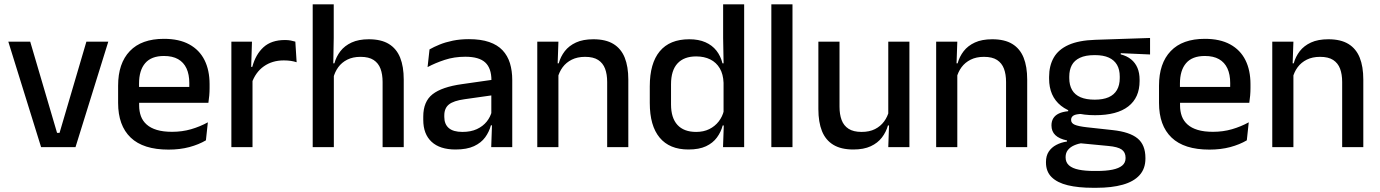

<svg xmlns="http://www.w3.org/2000/svg" viewBox="-20 -682 6396 890"><path d="M256 -66 380.5 -489H482L330 0H170.5L18.5 -489H120L244.5 -66Z M761 11.5Q644 11.5 585.8 -44.2Q527.5 -100 527.5 -205V-285Q527.5 -388.5 581.8 -445.2Q636 -502 740 -502Q810.5 -502 857.5 -476.2Q904.5 -450.5 928 -403.5Q951.5 -356.5 951.5 -292V-273.5Q951.5 -256.5 950 -239Q948.5 -221.5 946 -205.5H856Q857 -231.5 857.2 -254.5Q857.5 -277.5 857.5 -296.5Q857.5 -337 844.5 -365Q831.5 -393 805.5 -407.8Q779.5 -422.5 740 -422.5Q681.5 -422.5 653 -389.2Q624.5 -356 624.5 -294.5V-248.5L625 -237V-193.5Q625 -166 633.2 -143.5Q641.5 -121 659.8 -104.8Q678 -88.5 707 -79.8Q736 -71 777.5 -71Q824.5 -71 865.8 -83Q907 -95 943.5 -115L934.5 -31.5Q901.5 -12 857.8 -0.2Q814 11.5 761 11.5ZM579.5 -205.5V-279H926V-205.5Z M1146.5 -295.5 1125.5 -372H1149.5Q1165 -430 1201.5 -463.2Q1238 -496.5 1301 -496.5Q1316 -496.5 1327.8 -494.2Q1339.5 -492 1349 -489L1355 -393.5Q1343 -397.5 1328 -399.8Q1313 -402 1295.5 -402Q1242 -402 1203 -374.5Q1164 -347 1146.5 -295.5ZM1052.5 0V-489H1148L1143.5 -346.5L1150.5 -339.5V0Z M1753.5 0V-302Q1753.5 -337.5 1743.8 -363.5Q1734 -389.5 1711.8 -404Q1689.5 -418.5 1651 -418.5Q1615.5 -418.5 1589.8 -405.5Q1564 -392.5 1548 -370.5Q1532 -348.5 1525 -320.5L1505.5 -388.5H1530Q1538.5 -419.5 1558 -444.8Q1577.5 -470 1610 -485Q1642.5 -500 1689.5 -500Q1747 -500 1782.5 -478.2Q1818 -456.5 1834.8 -415Q1851.5 -373.5 1851.5 -313V0ZM1429.5 0V-662H1527V-506L1524.5 -365L1527.5 -358V0Z M2257 0 2261 -116 2257.5 -131V-285L2258 -309.5Q2258 -366 2229.2 -392.5Q2200.5 -419 2137 -419Q2085.5 -419 2041.5 -404.5Q1997.5 -390 1962 -371L1971 -453Q1991 -464.5 2018 -475.5Q2045 -486.5 2079 -493.5Q2113 -500.5 2153.5 -500.5Q2209 -500.5 2247.5 -487.2Q2286 -474 2309.5 -449Q2333 -424 2343.8 -389Q2354.5 -354 2354.5 -311V0ZM2091.5 11Q2019 11 1980.5 -24.8Q1942 -60.5 1942 -126.5V-141.5Q1942 -211.5 1985.2 -245.2Q2028.5 -279 2121.5 -292L2268.5 -313L2274 -242L2133 -222Q2082.5 -215 2061 -197.8Q2039.5 -180.5 2039.5 -147V-140Q2039.5 -106.5 2060.2 -88.5Q2081 -70.5 2123.5 -70.5Q2162.5 -70.5 2190.5 -83.5Q2218.5 -96.5 2236 -118.2Q2253.5 -140 2260 -166.5L2273.5 -101H2255.5Q2247.5 -71 2229 -45.5Q2210.5 -20 2177.2 -4.5Q2144 11 2091.5 11Z M2794.5 0V-302Q2794.5 -337.5 2784.8 -363.5Q2775 -389.5 2752.8 -404Q2730.5 -418.5 2692 -418.5Q2656.5 -418.5 2630.5 -405.5Q2604.5 -392.5 2588.2 -370.5Q2572 -348.5 2565 -320.5L2549 -388.5H2570Q2578.5 -419.5 2598 -444.8Q2617.5 -470 2650 -485Q2682.5 -500 2730.5 -500Q2788 -500 2823.5 -478.2Q2859 -456.5 2875.8 -415Q2892.5 -373.5 2892.5 -313V0ZM2470.5 0V-489H2568.5L2564.5 -374.5L2568.5 -368.5V0Z M3171 11Q3083.5 11 3037.8 -44Q2992 -99 2992 -204.5V-282Q2992 -388.5 3038.2 -444.2Q3084.5 -500 3175 -500Q3218.5 -500 3249.8 -486.2Q3281 -472.5 3300.8 -447.5Q3320.5 -422.5 3329 -388.5H3361.5L3334 -298Q3332.5 -338 3316.5 -365.2Q3300.5 -392.5 3272.5 -406.5Q3244.5 -420.5 3207 -420.5Q3150.5 -420.5 3120.5 -388Q3090.5 -355.5 3090.5 -291.5V-198Q3090.5 -135.5 3120.2 -103Q3150 -70.5 3207 -70.5Q3241.5 -70.5 3267.8 -83.5Q3294 -96.5 3311.5 -119Q3329 -141.5 3335.5 -169.5L3358.5 -100.5H3330Q3322 -70 3303.2 -44.5Q3284.5 -19 3252.5 -4Q3220.5 11 3171 11ZM3331.5 0 3335.5 -114.5 3334 -145.5V-348.5L3334.5 -367.5L3332 -506V-662H3429.5V0Z M3555.5 0V-662H3653.5V0Z M3871.5 -489V-187Q3871.5 -152 3881.2 -125.8Q3891 -99.5 3913.5 -85Q3936 -70.5 3974 -70.5Q4010 -70.5 4035.8 -83.5Q4061.5 -96.5 4078 -118.8Q4094.5 -141 4101 -168.5L4117 -100.5H4096Q4087.5 -70 4068 -44.5Q4048.5 -19 4016 -4Q3983.5 11 3935.5 11Q3878.5 11 3842.8 -10.8Q3807 -32.5 3790.2 -74.2Q3773.5 -116 3773.5 -176V-489ZM4195.5 -489V0H4097.5L4101.5 -114.5L4097.5 -120.5V-489Z M4643.5 0V-302Q4643.5 -337.5 4633.8 -363.5Q4624 -389.5 4601.8 -404Q4579.5 -418.5 4541 -418.5Q4505.5 -418.5 4479.5 -405.5Q4453.5 -392.5 4437.2 -370.5Q4421 -348.5 4414 -320.5L4398 -388.5H4419Q4427.5 -419.5 4447 -444.8Q4466.5 -470 4499 -485Q4531.5 -500 4579.5 -500Q4637 -500 4672.5 -478.2Q4708 -456.5 4724.8 -415Q4741.5 -373.5 4741.5 -313V0ZM4319.5 0V-489H4417.5L4413.5 -374.5L4417.5 -368.5V0Z M5056 -148Q4953 -148 4898 -192Q4843 -236 4843 -317.5V-325.5Q4843 -377 4864.5 -414.8Q4886 -452.5 4933.2 -473.8Q4980.5 -495 5057 -497.5L5311 -506V-429.5L5175 -435.5V-430Q5204 -422.5 5223.2 -406.8Q5242.5 -391 5252.5 -367.5Q5262.5 -344 5262.5 -312V-306.5Q5262.5 -229.5 5210.2 -188.8Q5158 -148 5056 -148ZM5052 110.5H5064.5Q5107 110.5 5136.5 104.5Q5166 98.5 5181.8 85.5Q5197.5 72.5 5197.5 51V49.5Q5197.5 24 5179.5 11.2Q5161.5 -1.5 5117 -5.5L4976 -19L5000.5 -20Q4976.5 -16 4958.2 -7.8Q4940 0.5 4929.8 13.8Q4919.5 27 4919.5 46.5V47.5Q4919.5 70.5 4935.2 84.5Q4951 98.5 4980.8 104.5Q5010.5 110.5 5052 110.5ZM5046 188.5Q4978.5 188.5 4929.8 176.8Q4881 165 4854.8 139.2Q4828.5 113.5 4828.5 71V69Q4828.5 40.5 4841.2 21Q4854 1.5 4876.2 -10.2Q4898.5 -22 4926 -26V-31Q4889.5 -38.5 4871.8 -55.8Q4854 -73 4854 -100.5V-101Q4854 -120 4862.5 -133.8Q4871 -147.5 4888.2 -155.8Q4905.5 -164 4931.5 -166.5V-177.5L5034.5 -152.5L4997 -154Q4967.5 -153.5 4956.2 -146.5Q4945 -139.5 4945 -126.5V-126Q4945 -111 4961.8 -103.8Q4978.5 -96.5 5018.5 -92L5137.5 -79Q5216.5 -70.5 5253 -40.5Q5289.5 -10.5 5289.5 50.5V53Q5289.5 100 5262.2 130Q5235 160 5184.2 174.2Q5133.5 188.5 5062.5 188.5ZM5054.5 -220Q5093 -220 5118.8 -231.2Q5144.5 -242.5 5157.5 -265Q5170.5 -287.5 5170.5 -320V-327.5Q5170.5 -359.5 5157.8 -381.5Q5145 -403.5 5119.8 -415Q5094.5 -426.5 5056 -426.5H5053.5Q5012 -426.5 4986 -414.2Q4960 -402 4948.2 -379.8Q4936.5 -357.5 4936.5 -327V-320Q4936.5 -287.5 4949.5 -265Q4962.5 -242.5 4988.8 -231.2Q5015 -220 5054.5 -220Z M5586 11.5Q5469 11.5 5410.8 -44.2Q5352.5 -100 5352.5 -205V-285Q5352.5 -388.5 5406.8 -445.2Q5461 -502 5565 -502Q5635.5 -502 5682.5 -476.2Q5729.5 -450.5 5753 -403.5Q5776.5 -356.5 5776.5 -292V-273.5Q5776.5 -256.5 5775 -239Q5773.5 -221.5 5771 -205.5H5681Q5682 -231.5 5682.2 -254.5Q5682.5 -277.5 5682.5 -296.5Q5682.5 -337 5669.5 -365Q5656.5 -393 5630.5 -407.8Q5604.5 -422.5 5565 -422.5Q5506.5 -422.5 5478 -389.2Q5449.5 -356 5449.5 -294.5V-248.5L5450 -237V-193.5Q5450 -166 5458.2 -143.5Q5466.5 -121 5484.8 -104.8Q5503 -88.5 5532 -79.8Q5561 -71 5602.5 -71Q5649.5 -71 5690.8 -83Q5732 -95 5768.5 -115L5759.5 -31.5Q5726.5 -12 5682.8 -0.2Q5639 11.5 5586 11.5ZM5404.5 -205.5V-279H5751V-205.5Z M6201.5 0V-302Q6201.5 -337.5 6191.8 -363.5Q6182 -389.5 6159.8 -404Q6137.5 -418.5 6099 -418.5Q6063.5 -418.5 6037.5 -405.5Q6011.5 -392.5 5995.2 -370.5Q5979 -348.5 5972 -320.5L5956 -388.5H5977Q5985.5 -419.5 6005 -444.8Q6024.5 -470 6057 -485Q6089.5 -500 6137.5 -500Q6195 -500 6230.5 -478.2Q6266 -456.5 6282.8 -415Q6299.5 -373.5 6299.5 -313V0ZM5877.5 0V-489H5975.5L5971.5 -374.5L5975.5 -368.5V0Z"/></svg>

Font: Anek Latin Medium
Style: Regular
Weight: 500
Designer: Yesha Goshar
Foundry: Ek Type
Version: Version 1.003